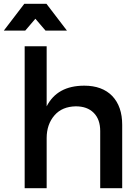

<svg xmlns="http://www.w3.org/2000/svg" viewBox="-59 -984 729 1004"><path d="M528 -482C493 -518 444 -536 382 -536C287 -536 222 -500 185 -428V-742H70V0H185V-262C185 -310 199 -350 226 -381C253 -412 290 -427 337 -428C377 -428 408 -417 431 -394C454 -371 465 -339 465 -299V0H580V-331C580 -395 563 -445 528 -482ZM291 -824 184 -964H68L-39 -824H73L126 -886L179 -824Z"/></svg>

Font: Argentum Sans
Style: Regular
Weight: 400
Designer: Julieta Ulanovsky
Foundry: Julieta Ulanovsky
Version: Version 5.001;March 29, 2019;FontCreator 11.5.0.2425 64-bit